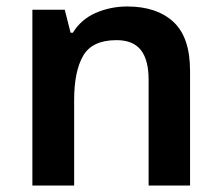

<svg xmlns="http://www.w3.org/2000/svg" viewBox="-20 -573 684 593"><path d="M373 -553Q464 -553 515.5 -505.5Q567 -458 567 -354V0H439V-327Q439 -388 415 -418.5Q391 -449 340 -449Q265 -449 237 -401Q209 -353 209 -264V0H80V-543H180L198 -472H205Q231 -514 276.5 -533.5Q322 -553 373 -553Z"/></svg>

Font: Noto Sans Javanese SemiBold
Style: Regular
Weight: 600
Version: Version 2.004